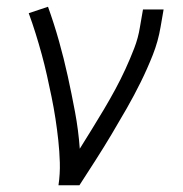

<svg xmlns="http://www.w3.org/2000/svg" viewBox="-20 -548 540 568"><path d="M153 0Q158 -34 157 -67Q156 -100 152.5 -132.5Q149 -165 144 -197.5Q139 -230 132.5 -261.5Q126 -293 119 -324.5Q112 -356 103.5 -387Q95 -418 85.5 -448.5Q76 -479 65 -509L122 -528Q140 -478 154.5 -426.5Q169 -375 180.5 -322.5Q192 -270 202 -216.5Q212 -163 216 -108Q234 -137 252 -166Q270 -195 287.5 -224.5Q305 -254 321 -283.5Q337 -313 351 -343.5Q365 -374 377 -405Q389 -436 394 -468L403 -520H464L455 -468Q448 -426 432 -385.5Q416 -345 396.5 -305.5Q377 -266 355 -227.5Q333 -189 310 -150.5Q287 -112 263 -74.5Q239 -37 215 0Z"/></svg>

Font: Iosevka Term Curly Light
Style: Italic
Weight: 300
Italic angle: -9°
Designer: Belleve Invis
Foundry: Belleve Invis
Version: Version 32.3.0